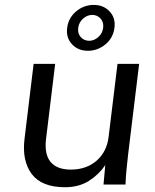

<svg xmlns="http://www.w3.org/2000/svg" viewBox="-20 -766 643 797"><path d="M250 11.2Q153.3 11.2 111.8 -43.5Q70.3 -99.1 82 -191.4L119.6 -501H209L171.4 -191.4Q163.1 -126.5 189.7 -94.2Q216.3 -62 273.9 -62Q338.9 -62 381.8 -99.6Q423.3 -136.7 430.7 -196.8L467.8 -501H557.6L511.7 -124Q507.8 -90.3 504.9 -59.6Q502 -28.8 501 0H409.7L417 -80.6Q390.6 -41.5 349.1 -15.1Q307.1 11.2 250 11.2ZM345.2 -555.2Q303.7 -555.2 278.8 -582.5Q253.4 -609.9 258.8 -650.4Q263.7 -690.9 295.4 -718.3Q328.1 -745.6 368.7 -745.6Q410.2 -745.6 435.1 -718.3Q460.4 -691.4 455.1 -650.4Q449.7 -608.9 418.5 -582.5Q385.7 -555.2 345.2 -555.2ZM350.1 -596.7Q371.1 -596.7 388.2 -612.3Q405.3 -627.4 408.2 -650.4Q411.1 -672.9 397.9 -688.5Q383.8 -704.1 363.3 -704.1Q341.8 -704.1 324.7 -688.5Q307.6 -673.3 304.7 -650.4Q301.8 -627.4 314.9 -612.3Q329.1 -596.7 350.1 -596.7Z"/></svg>

Font: Ride
Style: Italic
Weight: 400
Version: Version 3.000